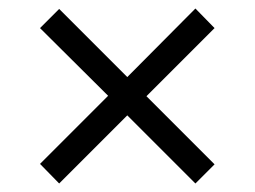

<svg xmlns="http://www.w3.org/2000/svg" viewBox="-20 -584 599 451"><path d="M119 -153 279 -313 439 -153 484 -198 324 -358 484 -518 439 -564 279 -403 119 -563 74 -518 234 -359 74 -199Z"/></svg>

Font: Noto Naskh Arabic UI Medium
Style: Regular
Weight: 500
Designer: Monotype Design Team, David Williams, Mohamad Dakak and Nizar Qandah
Foundry: Monotype Imaging Inc.
Version: Version 2.014